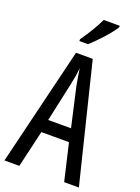

<svg xmlns="http://www.w3.org/2000/svg" viewBox="-173 -1017 797 1091"><g transform="rotate(20 225.0 -471.5)"><path d="M354 -934V-943H257C236 -898 206 -848 168 -794V-783H220C261 -819 329 -892 354 -934ZM361 0H450L274 -714H173L0 0H90L142 -223H309ZM240 -535 293 -301H155L206 -536C214 -571 220 -607 223 -638C227 -607 233 -572 240 -535Z"/></g></svg>

Font: Noto Sans Lao Looped ExtraCondensed
Style: Regular
Weight: 400
Width: 2
Designer: Mark Frömberg, Ben Mitchell
Foundry: The Fontpad Ltd
Version: Version 1.002